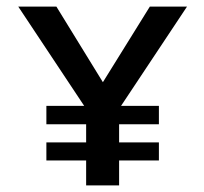

<svg xmlns="http://www.w3.org/2000/svg" viewBox="-20 -560 616 580"><path d="M339.8 -184.6H460V-240.2H345.7C444.9 -389 511.3 -489 544.9 -540H432.6C370.8 -440.4 323.5 -364.3 290.8 -311.7C222.1 -423.4 175.3 -499.5 150.4 -540H35.2C129.1 -398.3 195.5 -298.3 234.3 -240.2H120.1V-184.6H240.2V-171.9V-129.9H120.1V-75.2H240.2V0H339.8V-75.2H460V-129.9H339.8Z"/></svg>

Font: Helmet
Style: Regular
Weight: 400
Designer: Carl Enlund
Version: 1.0